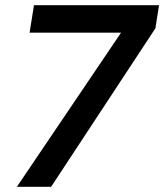

<svg xmlns="http://www.w3.org/2000/svg" viewBox="-20 -720 633 740"><path d="M45 0 458 -611H579L177 0ZM94 -594 111 -700H593L579 -611L467 -594Z"/></svg>

Font: Figtree Light SemiBold
Style: Italic
Weight: 600
Italic angle: -9.5°
Version: Version 2.001;gftools[0.9.30]